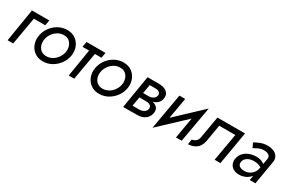

<svg xmlns="http://www.w3.org/2000/svg" viewBox="78 -1394 3447 2327"><g transform="rotate(30 1802.0 -230.5)"><path d="M369 -460 355 -385H196L129 0H51L126 -460Z M350 -230Q360 -297 398 -351Q436 -405 493.5 -437.5Q551 -470 619 -470Q686 -470 733 -436.5Q780 -403 802 -348.5Q824 -294 815 -230Q805 -164 766.5 -110Q728 -56 671 -23.5Q614 9 546 9Q479 9 432 -24Q385 -57 363 -111.5Q341 -166 350 -230ZM431 -230Q424 -189 435.5 -151.5Q447 -114 476 -90.5Q505 -67 550 -66Q596 -66 634.5 -88Q673 -110 699.5 -148Q726 -186 734 -230Q741 -272 729 -309.5Q717 -347 688.5 -371Q660 -395 615 -395Q569 -396 530 -373Q491 -350 465 -312.5Q439 -275 431 -230Z M1155 -460 1142 -385H877L890 -460ZM1060 -440 983 0H906L978 -440Z M1137 -230Q1147 -297 1185 -351Q1223 -405 1280.5 -437.5Q1338 -470 1406 -470Q1473 -470 1520 -436.5Q1567 -403 1589 -348.5Q1611 -294 1602 -230Q1592 -164 1553.5 -110Q1515 -56 1458 -23.5Q1401 9 1333 9Q1266 9 1219 -24Q1172 -57 1150 -111.5Q1128 -166 1137 -230ZM1218 -230Q1211 -189 1222.5 -151.5Q1234 -114 1263 -90.5Q1292 -67 1337 -66Q1383 -66 1421.5 -88Q1460 -110 1486.5 -148Q1513 -186 1521 -230Q1528 -272 1516 -309.5Q1504 -347 1475.5 -371Q1447 -395 1402 -395Q1356 -396 1317 -373Q1278 -350 1252 -312.5Q1226 -275 1218 -230Z M1880 -240Q1922 -240 1958 -229.5Q1994 -219 2014 -194Q2034 -169 2028 -125Q2020 -70 1977 -35.5Q1934 -1 1866 -1L1713 0L1724 -70H1851Q1889 -70 1917.5 -88Q1946 -106 1951 -136Q1953 -150 1949 -161.5Q1945 -173 1935.5 -181Q1926 -189 1911.5 -193.5Q1897 -198 1879 -198L1747 -199L1753 -240ZM1758 -267H1875Q1897 -267 1916 -275Q1935 -283 1948.5 -297.5Q1962 -312 1965 -331Q1968 -349 1960 -362Q1952 -375 1937 -382.5Q1922 -390 1902 -390L1780 -391L1790 -460H1908Q1948 -460 1981.5 -446.5Q2015 -433 2033.5 -405.5Q2052 -378 2045 -335Q2039 -296 2013.5 -271Q1988 -246 1951 -234Q1914 -222 1874 -221H1751ZM1827 -460 1746 0H1668L1744 -460Z M2102 41 2131 -83 2576 -502 2547 -377ZM2203 -72 2102 41 2190 -460H2271ZM2487 0H2407L2474 -389L2576 -502Z M3029 0H2948L3015 -385H2790L2752 -160Q2743 -108 2720.5 -74Q2698 -40 2661.5 -22Q2625 -4 2574 -1L2585 -73Q2618 -78 2640.5 -97.5Q2663 -117 2670 -160L2722 -460H3108Z M3237 -135Q3232 -100 3256 -81.5Q3280 -63 3316 -62Q3356 -61 3387.5 -75Q3419 -89 3441 -115.5Q3463 -142 3472 -180L3479 -129Q3469 -87 3442 -56Q3415 -25 3376 -8Q3337 9 3290 9Q3247 9 3215 -8.5Q3183 -26 3167 -58Q3151 -90 3157 -133Q3165 -182 3195 -216Q3225 -250 3271 -268Q3317 -286 3372 -286Q3425 -285 3459.5 -266Q3494 -247 3512 -225L3505 -179Q3474 -202 3442 -213.5Q3410 -225 3370 -225Q3336 -225 3307.5 -214.5Q3279 -204 3260.5 -184.5Q3242 -165 3237 -135ZM3246 -415Q3280 -435 3324.5 -452.5Q3369 -470 3424 -470Q3460 -470 3490 -460.5Q3520 -451 3541 -433Q3562 -415 3571.5 -389Q3581 -363 3575 -330L3519 0H3439L3498 -330Q3502 -352 3491.5 -367Q3481 -382 3461.5 -390.5Q3442 -399 3417 -399Q3373 -400 3337 -383.5Q3301 -367 3275 -352Z"/></g></svg>

Font: Jost
Style: Italic
Weight: 400
Italic angle: -5°
Version: Version 3.710